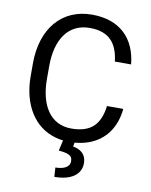

<svg xmlns="http://www.w3.org/2000/svg" viewBox="-100 -794 852 1085"><g transform="rotate(10 326.0 -251.0)"><path d="M511.7 -226.6C498.5 -123 450.2 -66.4 335 -66.4C210.9 -66.4 150.9 -171.9 150.9 -318.8V-392.6C150.9 -546.9 217.8 -644.5 339.8 -644.5C451.7 -644.5 500 -584.5 511.7 -481.9H605C590.8 -626.5 502 -720.7 339.8 -720.7C166.5 -720.7 57.6 -591.3 57.6 -391.6V-318.8C57.6 -154.3 132.8 -35.2 255.9 -1C270 3.4 285.2 6.3 300.8 7.8L287.1 68.4C341.8 73.7 366.2 82.5 366.2 115.7C366.2 152.3 327.1 166 284.7 166L288.1 219.2C385.7 219.2 439.5 177.7 439.5 115.7C439.5 58.6 400.9 38.6 362.8 31.7L367.2 8.8C396 6.3 421.9 1 445.3 -7.3C541 -41.5 595.2 -121.1 605 -226.6Z"/></g></svg>

Font: Bert Sans
Style: Regular
Weight: 400
Designer: Christian Robertson (Google), Cristiano Sobral
Foundry: Google, Cristiano Sobral
Version: Version 3.101